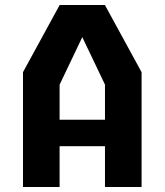

<svg xmlns="http://www.w3.org/2000/svg" viewBox="-20 -750 660 770"><path d="M72.2 -460.5 219.3 -730H400.7L547.8 -460.5V0H401V-410.7L291.2 -640.4H328.8L219 -410.3V0H72.2ZM165.1 -269.8H466.6V-163.7H165.1Z"/></svg>

Font: Monaspace Krypton Var ExLight
Style: Regular
Weight: 200
Designer: Riley Cran and the Lettermatic Team
Version: Version 1.200 (Monaspace Krypton Var)